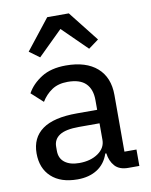

<svg xmlns="http://www.w3.org/2000/svg" viewBox="-87 -835 715 911"><g transform="rotate(-10 270.5 -379.5)"><path d="M459 0Q416 0 394.5 -24Q373 -48 368 -86H363Q347 -38 308 -13Q269 12 213 12Q132 12 87 -29.5Q42 -71 42 -143Q42 -218 96.5 -257.5Q151 -297 263 -297H361V-344Q361 -396 333 -424Q305 -452 246 -452Q200 -452 169.5 -431.5Q139 -411 119 -378L63 -429Q86 -471 132.5 -500.5Q179 -530 251 -530Q348 -530 401 -483.5Q454 -437 454 -352V-79H512V0ZM234 -63Q289 -63 325 -88Q361 -113 361 -152V-232H262Q198 -232 168.5 -213Q139 -194 139 -158V-138Q139 -102 164.5 -82.5Q190 -63 234 -63ZM308 -771 423 -625 374 -589 256 -705 138 -589 89 -625 204 -771Z"/></g></svg>

Font: IBM Plex Sans Thai Looped Text
Style: Regular
Weight: 450
Designer: Mike Abbink, Paul van der Laan, Pieter van Rosmalen, Ben Mitchell, Mark Frömberg
Foundry: Bold Monday
Version: Version 1.1